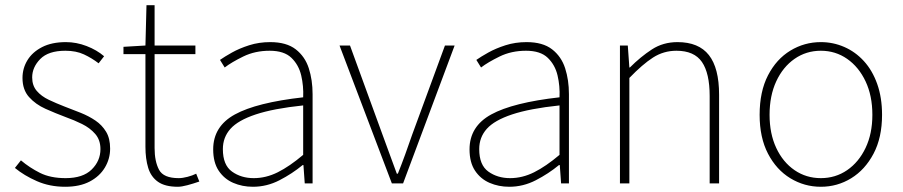

<svg xmlns="http://www.w3.org/2000/svg" viewBox="-20 -701 3451 734"><path d="M229 13Q170 13 121 -8.5Q72 -30 37 -59L60 -88Q93 -60 133 -40Q173 -20 231 -20Q297 -20 330.5 -53Q364 -86 364 -131Q364 -166 344 -189Q324 -212 293.5 -227Q263 -242 232 -253Q192 -268 154 -285Q116 -302 91 -330Q66 -358 66 -403Q66 -440 85 -471Q104 -502 141 -521Q178 -540 232 -540Q272 -540 311 -525Q350 -510 378 -486L357 -459Q331 -479 301 -493Q271 -507 230 -507Q165 -507 134 -475.5Q103 -444 103 -405Q103 -374 120.5 -353.5Q138 -333 166.5 -319.5Q195 -306 226 -294Q258 -282 289 -269.5Q320 -257 345 -240Q370 -223 385.5 -197.5Q401 -172 401 -133Q401 -94 381 -60.5Q361 -27 323 -7Q285 13 229 13Z M660 13Q611 13 584 -6Q557 -25 546.5 -59.5Q536 -94 536 -140V-494H452V-522L536 -527L540 -681H571V-527H727V-494H571V-135Q571 -84 588 -52Q605 -20 663 -20Q678 -20 697 -25Q716 -30 730 -37L742 -7Q719 1 696.5 7Q674 13 660 13Z M947 13Q906 13 871.5 -2Q837 -17 816 -48.5Q795 -80 795 -130Q795 -218 878 -263.5Q961 -309 1139 -329Q1141 -372 1131.5 -412.5Q1122 -453 1094 -480Q1066 -507 1011 -507Q955 -507 910 -485Q865 -463 839 -443L821 -472Q838 -484 866.5 -500Q895 -516 932.5 -528Q970 -540 1013 -540Q1075 -540 1110.5 -512.5Q1146 -485 1160.5 -440Q1175 -395 1175 -341V0H1145L1140 -70H1137Q1097 -37 1048.5 -12Q1000 13 947 13ZM950 -20Q997 -20 1042 -42.5Q1087 -65 1139 -109V-298Q1025 -286 957.5 -263.5Q890 -241 861 -208.5Q832 -176 832 -131Q832 -70 867 -45Q902 -20 950 -20Z M1478 0 1278 -527H1318L1442 -187Q1456 -149 1470 -110.5Q1484 -72 1497 -37H1501Q1515 -72 1529 -110.5Q1543 -149 1556 -187L1681 -527H1718L1521 0Z M1927 13Q1886 13 1851.5 -2Q1817 -17 1796 -48.5Q1775 -80 1775 -130Q1775 -218 1858 -263.5Q1941 -309 2119 -329Q2121 -372 2111.5 -412.5Q2102 -453 2074 -480Q2046 -507 1991 -507Q1935 -507 1890 -485Q1845 -463 1819 -443L1801 -472Q1818 -484 1846.5 -500Q1875 -516 1912.5 -528Q1950 -540 1993 -540Q2055 -540 2090.5 -512.5Q2126 -485 2140.5 -440Q2155 -395 2155 -341V0H2125L2120 -70H2117Q2077 -37 2028.5 -12Q1980 13 1927 13ZM1930 -20Q1977 -20 2022 -42.5Q2067 -65 2119 -109V-298Q2005 -286 1937.5 -263.5Q1870 -241 1841 -208.5Q1812 -176 1812 -131Q1812 -70 1847 -45Q1882 -20 1930 -20Z M2350 0V-527H2380L2386 -443H2388Q2429 -484 2472 -512Q2515 -540 2570 -540Q2651 -540 2690 -490.5Q2729 -441 2729 -339V0H2693V-334Q2693 -421 2663.5 -464Q2634 -507 2566 -507Q2517 -507 2476.5 -481Q2436 -455 2386 -403V0Z M3118 13Q3055 13 3001.5 -19.5Q2948 -52 2916 -113.5Q2884 -175 2884 -262Q2884 -351 2916 -413Q2948 -475 3001.5 -507.5Q3055 -540 3118 -540Q3165 -540 3207.5 -521.5Q3250 -503 3282.5 -467.5Q3315 -432 3333.5 -380Q3352 -328 3352 -262Q3352 -175 3319.5 -113.5Q3287 -52 3234 -19.5Q3181 13 3118 13ZM3118 -20Q3174 -20 3218.5 -50.5Q3263 -81 3289 -135.5Q3315 -190 3315 -262Q3315 -335 3289 -390Q3263 -445 3218.5 -476Q3174 -507 3118 -507Q3062 -507 3017.5 -476Q2973 -445 2947.5 -390Q2922 -335 2922 -262Q2922 -190 2947.5 -135.5Q2973 -81 3017.5 -50.5Q3062 -20 3118 -20Z"/></svg>

Font: Noto Sans HK Thin Thin
Style: Regular
Weight: 250
Version: Version 2.004-H2;hotconv 1.0.118;makeotfexe 2.5.65603